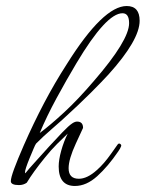

<svg xmlns="http://www.w3.org/2000/svg" viewBox="-20 -612 484 638"><path d="M229 6Q175 6 175 -59Q175 -81 183.5 -111.5Q192 -142 205 -168Q191 -155 170 -134Q149 -113 129 -88Q90 -40 69 -5Q58 3 43 3Q16 3 16 -10Q16 -21 27 -51Q38 -81 59 -129Q91 -202 126.5 -269.5Q162 -337 202 -399Q323 -592 401 -592Q444 -592 444 -543Q444 -479 340 -364Q318 -340 280.5 -302.5Q243 -265 187 -214Q174 -202 149.5 -181Q125 -160 100 -135Q97 -131 92 -119Q87 -107 79 -88Q63 -49 63 -39Q64 -38 64 -36Q75 -50 96.5 -73.5Q118 -97 143 -125Q166 -150 187 -172Q208 -194 220 -202Q229 -208 236 -208Q256 -208 256 -187L232 -135Q208 -83 208 -53Q208 -18 242 -18Q270 -18 302 -47Q325 -67 349 -101L371 -132Q373 -135 376 -135Q379 -135 381.5 -132Q384 -129 382 -125Q380 -119 373 -109Q339 -59 303 -26.5Q267 6 229 6ZM112 -170Q147 -196 193.5 -239Q240 -282 292 -343Q409 -478 409 -535Q409 -568 387 -568Q333 -568 234 -402Q200 -345 167.5 -285Q135 -225 112 -170Z"/></svg>

Font: Corinthia
Style: Regular
Weight: 400
Designer: Robert E. Leuschke
Foundry: Robert E. Leuschke
Version: Version 1.013; ttfautohint (v1.8.3)